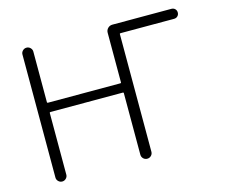

<svg xmlns="http://www.w3.org/2000/svg" viewBox="-102 -895 1204 1015"><g transform="rotate(-15 500.0 -388.0)"><path d="M619.1 -699.2Q615.2 -699.2 615.2 -695.3V-51.8Q615.2 -39.1 606.4 -30.3Q597.7 -21.5 585 -21.5Q572.3 -21.5 563.5 -30.3Q554.7 -39.1 554.7 -51.8V-388.7Q554.7 -392.6 550.8 -392.6H154.3Q149.4 -392.6 149.4 -388.7V-50.8Q149.4 -39.1 140.6 -30.3Q131.8 -21.5 119.6 -21.5Q107.4 -21.5 98.6 -30.3Q89.8 -39.1 89.8 -50.8V-724.6Q89.8 -736.3 98.6 -745.1Q107.4 -753.9 119.6 -753.9Q131.8 -753.9 140.6 -745.1Q149.4 -736.3 149.4 -724.6V-447.3Q149.4 -443.4 154.3 -443.4H550.8Q554.7 -443.4 554.7 -447.3V-718.8Q554.7 -733.4 564.9 -743.7Q575.2 -753.9 589.8 -753.9H913.1Q924.8 -753.9 932.6 -746.1Q940.4 -738.3 940.4 -726.6Q940.4 -714.8 932.6 -707Q924.8 -699.2 913.1 -699.2Z"/></g></svg>

Font: Rounded-L Mgen+ 1mn light
Style: Regular
Weight: 200
Designer: [Source Han Sans]
Ryoko NISHIZUKA  (kana & ideographs); Paul D. Hunt (Latin, Greek & Cyrillic); Wenlong ZHANG  (bopomofo
Version: Version 1.059.20150602